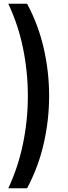

<svg xmlns="http://www.w3.org/2000/svg" viewBox="-20 -800 363 1020"><path d="M124 200Q184 87 212.5 -38Q241 -163 241 -290Q241 -418 212.5 -543Q184 -668 124 -780H24Q77 -668 102.5 -543Q128 -418 128 -290Q128 -163 102.5 -38Q77 87 24 200Z"/></svg>

Font: Jost Medium
Style: Regular
Weight: 500
Version: Version 3.710